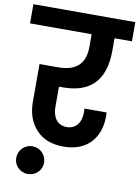

<svg xmlns="http://www.w3.org/2000/svg" viewBox="-121 -806 774 1065"><g transform="rotate(10 266.0 -273.5)"><path d="M-21 -632H326V-563C326 -468 280 -419 173 -419H70V-207C70 -143 88 -91 125 -51C161 -11 213 9 281 9C408 9 484 -71 484 -198C484 -206 484 -213 483 -219H359V-194C359 -138 328 -101 279 -101C226 -101 198 -141 198 -201V-314H220C377 -314 455 -397 455 -563V-632H553V-740H-21ZM33 116C33 159 68 193 111 193C155 193 190 159 190 116C190 72 155 37 111 37C68 37 33 72 33 116Z"/></g></svg>

Font: Poppins SemiBold
Style: Regular
Weight: 600
Designer: Ninad Kale (Devanagari), Jonny Pinhorn (Latin)
Foundry: Indian Type Foundry
Version: 4.004